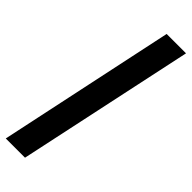

<svg xmlns="http://www.w3.org/2000/svg" viewBox="-319 -753 925 925"><g transform="rotate(45 143.0 -291.0)"><path d="M-19 161 173 -743H305L112 161Z"/></g></svg>

Font: Saira Semi Condensed
Style: Bold Italic
Weight: 700
Width: 4
Italic angle: -12°
Designer: Hector Gatti with collaboration of the Omnibus-Type team
Foundry: Omnibus-Type
Version: Version 1.001; ttfautohint (v1.8)